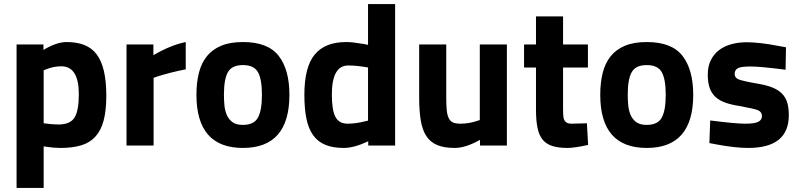

<svg xmlns="http://www.w3.org/2000/svg" viewBox="-20 -720 3958 950"><path d="M196 210H62V-500H195V-473Q260 -512 309 -512Q360 -512 397 -497.5Q434 -483 458 -451.5Q482 -420 494 -369Q506 -318 506 -246Q506 -174 493 -124.5Q480 -75 452.5 -44.5Q425 -14 382 -1Q339 12 279 12Q246 12 208 6L196 4ZM283 -392Q246 -392 208 -377L196 -372V-110Q241 -104 269 -104Q327 -104 348.5 -138Q370 -172 370 -254Q370 -392 283 -392Z M740 0H606V-500H739V-447Q825 -497 899 -512V-377Q858 -369 823.5 -360Q789 -351 760 -342L740 -335Z M1182 -512Q1306 -512 1359 -443.5Q1412 -375 1412 -251Q1412 12 1182 12Q952 12 952 -251Q952 -311 964 -359Q976 -407 1003 -441Q1030 -475 1074 -493.5Q1118 -512 1182 -512ZM1182 -102Q1236 -102 1256 -137.5Q1276 -173 1276 -251Q1276 -329 1256 -363.5Q1236 -398 1182 -398Q1128 -398 1108 -363.5Q1088 -329 1088 -251Q1088 -225 1090.5 -198.5Q1093 -172 1102.5 -150.5Q1112 -129 1130.5 -115.5Q1149 -102 1182 -102Z M1801 -700H1935V0H1802V-21Q1732 12 1681 12Q1627 12 1589.5 -3.5Q1552 -19 1529 -51.5Q1506 -84 1496 -133.5Q1486 -183 1486 -251Q1486 -388 1537 -450Q1588 -512 1693 -512Q1709 -512 1731 -509.5Q1753 -507 1782 -502L1801 -498ZM1787 -120 1801 -123V-386Q1748 -396 1703 -396Q1622 -396 1622 -252Q1622 -174 1640 -141Q1658 -108 1700 -108Q1741 -108 1787 -120Z M2354 -126V-500H2488V0H2355V-28Q2284 12 2230 12Q2178 12 2144 -2Q2110 -16 2090 -46Q2070 -76 2062 -123.5Q2054 -171 2054 -238V-500H2188V-236Q2188 -199 2190.5 -174.5Q2193 -150 2200.5 -135Q2208 -120 2221.5 -114Q2235 -108 2258 -108Q2301 -108 2341 -122Z M2889 -500V-386H2766V-181Q2766 -166 2766.5 -155.5Q2767 -145 2768 -139Q2770 -126 2779 -117Q2788 -108 2808 -108L2884 -110L2890 -3Q2823 12 2788 12Q2743 12 2713 2.5Q2683 -7 2665 -29Q2647 -51 2639.5 -87.5Q2632 -124 2632 -178V-386H2573V-500H2632V-639H2766V-500Z M3180 -512Q3304 -512 3357 -443.5Q3410 -375 3410 -251Q3410 12 3180 12Q2950 12 2950 -251Q2950 -311 2962 -359Q2974 -407 3001 -441Q3028 -475 3072 -493.5Q3116 -512 3180 -512ZM3180 -102Q3234 -102 3254 -137.5Q3274 -173 3274 -251Q3274 -329 3254 -363.5Q3234 -398 3180 -398Q3126 -398 3106 -363.5Q3086 -329 3086 -251Q3086 -225 3088.5 -198.5Q3091 -172 3100.5 -150.5Q3110 -129 3128.5 -115.5Q3147 -102 3180 -102Z M3869 -486 3867 -375Q3804 -383 3761.5 -387Q3719 -391 3694 -391Q3644 -391 3630 -382Q3615 -373 3615 -354Q3615 -335 3635 -327Q3645 -323 3669.5 -317.5Q3694 -312 3735 -305Q3775 -298 3803 -286.5Q3831 -275 3849 -257Q3867 -239 3875 -213Q3883 -187 3883 -150Q3883 12 3682 12Q3617 12 3522 -6L3490 -12L3494 -124Q3557 -116 3599.5 -112Q3642 -108 3667 -108Q3716 -108 3733 -118Q3750 -127 3750 -146Q3750 -165 3732 -174Q3714 -182 3636 -196Q3597 -202 3568 -212.5Q3539 -223 3520 -240.5Q3501 -258 3491.5 -284.5Q3482 -311 3482 -351Q3482 -391 3496.5 -421Q3511 -451 3536.5 -471Q3562 -491 3597.5 -501Q3633 -511 3675 -511Q3704 -511 3744.5 -506.5Q3785 -502 3836 -492Z"/></svg>

Font: Sunflower
Style: Bold
Weight: 700
Designer: JIKJI
Foundry: JIKJI
Version: Version 1.00